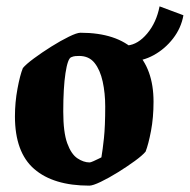

<svg xmlns="http://www.w3.org/2000/svg" viewBox="-20 -573 597 604"><path d="M261 11Q148 11 87.5 -41.5Q27 -94 27 -207Q27 -251 35 -294Q43 -337 52 -359Q62 -371 87 -389.5Q112 -408 141.5 -426.5Q171 -445 196.5 -457.5Q222 -470 233 -470Q347 -470 405 -413.5Q463 -357 463 -253Q463 -203 455 -161Q447 -119 438 -96Q428 -84 404 -66.5Q380 -49 351 -31Q322 -13 297 -1Q272 11 261 11ZM262 -62Q265 -62 274 -66Q283 -70 291 -74Q299 -78 299 -78Q303 -101 307 -138.5Q311 -176 311 -238Q311 -280 303 -316.5Q295 -353 277.5 -375Q260 -397 229 -397Q223 -397 217 -396.5Q211 -396 204 -393Q193 -389 186 -343Q179 -297 179 -222Q179 -157 191.5 -122.5Q204 -88 223.5 -75Q243 -62 262 -62ZM389 -380 381 -430Q414 -433 443 -467.5Q472 -502 482 -553L557 -525Q550 -485 524.5 -452Q499 -419 463.5 -399.5Q428 -380 389 -380Z"/></svg>

Font: Grenze Gotisch ExtraBold
Style: Regular
Weight: 800
Designer: Renata Polastri
Foundry: Omnibus-Type
Version: Version 1.001